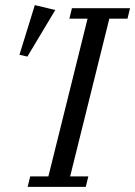

<svg xmlns="http://www.w3.org/2000/svg" viewBox="-20 -730 528 750"><path d="M98 -41H169L322 -657H251L261 -698H488L478 -657H407L254 -41H325L315 0H88ZM116 -710 196 -691 87 -509 56 -516Z"/></svg>

Font: IBM Plex Serif
Style: Italic
Weight: 400
Italic angle: -14°
Designer: Mike Abbink, Paul van der Laan, Pieter van Rosmalen
Foundry: Bold Monday
Version: Version 3.001